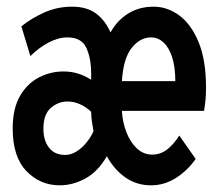

<svg xmlns="http://www.w3.org/2000/svg" viewBox="-20 -543 656 575"><path d="M159 12Q100 12 59 -30.8Q18 -73.5 18 -158Q18 -218 40 -255.8Q62 -293.5 96.8 -311.2Q131.5 -329 170 -329Q193.5 -329 214.2 -322.5Q235 -316 253 -304V-322Q253 -368.5 238.5 -399.8Q224 -431 182 -431Q155 -431 125.8 -415.8Q96.5 -400.5 71 -375L44 -464Q72.5 -487.5 111.8 -505.2Q151 -523 196 -523Q239.5 -523 267 -503Q294.5 -483 311 -446Q330.5 -481.5 363.5 -502.2Q396.5 -523 440 -523Q481.5 -523 517.2 -496.5Q553 -470 575 -416.2Q597 -362.5 597 -281Q597 -261.5 595.5 -244.5Q594 -227.5 591 -211H345Q347 -176.5 358.8 -146.5Q370.5 -116.5 390.2 -98.2Q410 -80 436 -80Q459.5 -80 479 -94.2Q498.5 -108.5 517 -137L566 -67Q542 -32.5 507.2 -10.2Q472.5 12 432 12Q389.5 12 356 -11.2Q322.5 -34.5 300 -75Q273 -28.5 235.2 -8.2Q197.5 12 159 12ZM175 -79Q193 -79 209.8 -89.8Q226.5 -100.5 239.5 -116.8Q252.5 -133 260 -150Q258 -161.5 255.5 -177.8Q253 -194 253 -208Q239.5 -221.5 221 -230.2Q202.5 -239 182 -239Q154.5 -239 132.2 -219.8Q110 -200.5 110 -157Q110 -122.5 126.8 -100.8Q143.5 -79 175 -79ZM345 -300H505Q505 -342.5 495.5 -371.8Q486 -401 469.5 -416Q453 -431 432 -431Q400 -431 374.8 -400Q349.5 -369 345 -300Z"/></svg>

Font: Overpass Mono Light
Style: Regular
Weight: 300
Monospace: yes
Designer: Delve Withrington, Dave Bailey
Foundry: Delve Fonts LLC
Version: Version 4.000